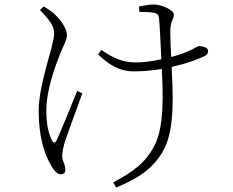

<svg xmlns="http://www.w3.org/2000/svg" viewBox="-20 -780 1040 858"><path d="M159 -735C201 -691 222 -664 222 -631C222 -576 153 -408 153 -286C153 -147 188 -71 216 -28C225 -15 236 -1 253 -1C262 -1 272 -7 272 -19C272 -51 258 -55 258 -83C258 -102 264 -127 271 -150C281 -180 322 -292 348 -363L325 -374C296 -302 247 -181 234 -155C226 -139 219 -139 211 -155C199 -180 187 -219 187 -286C187 -376 225 -480 250 -543C262 -572 279 -602 279 -622C279 -662 235 -708 217 -723C205 -732 195 -740 175 -751ZM603 -727C623 -727 652 -726 667 -723C683 -720 689 -715 691 -694C694 -667 698 -578 701 -515C663 -507 623 -501 588 -501C531 -501 487 -519 433 -557L418 -537C471 -486 519 -461 577 -461C621 -461 664 -465 703 -472C708 -371 715 -221 673 -135C632 -51 570 -10 486 35L499 58C592 20 668 -26 714 -115C763 -210 752 -377 747 -481C807 -494 856 -512 887 -526C903 -533 910 -539 910 -553C910 -568 883 -574 870 -574C861 -574 850 -562 809 -546C792 -539 770 -532 745 -525C742 -575 741 -620 741 -644C741 -680 757 -699 757 -714C757 -736 701 -760 667 -760C652 -760 619 -755 601 -751Z"/></svg>

Font: Noto Serif CJK HK ExtraLight
Style: Regular
Weight: 200
Designer: Ryoko NISHIZUKA 西塚涼子 (kana & ideographs); Frank Grießhammer (Latin, Greek & Cyrillic); Wenlong ZHANG 张文龙 (bopomofo); San
Foundry: Adobe
Version: Version 2.001;hotconv 1.1.0;makeotfexe 2.6.0